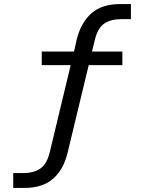

<svg xmlns="http://www.w3.org/2000/svg" viewBox="-20 -734 711 943"><path d="M45 189V116H94Q146 116 178.5 93.5Q211 71 225 11L330 -426L348 -414H185V-481H358L340 -465L357 -541Q378 -624 429.5 -669Q481 -714 570 -714H623V-640H576Q523 -640 491 -617.5Q459 -595 445 -535L428 -465L414 -481H581V-414H399L419 -428L312 16Q292 99 240.5 144Q189 189 100 189Z"/></svg>

Font: Nunito Sans 10pt SemiExpanded
Style: Regular
Weight: 400
Width: 6
Designer: Vernon Adams
Foundry: Vernon Adams
Version: Version 3.101;gftools[0.9.27]